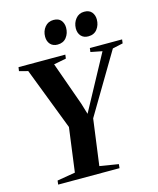

<svg xmlns="http://www.w3.org/2000/svg" viewBox="-137 -1058 951 1153"><g transform="rotate(-15 338.0 -481.0)"><path d="M79 0 82 -24.5 194.5 -43.5 231 -317.5 82 -705 28 -719 31.5 -743H322.5L319.5 -719L242.5 -704L339 -433L359.5 -365L388.5 -418.5L543.5 -705L472 -719L475 -743H675.5L672.5 -719L608 -705L385 -330L346.5 -43.5L463 -24.5L460.5 0ZM294 -813Q265.5 -813 249.2 -831Q233 -849 233 -878Q233 -912.5 253.2 -937.5Q273.5 -962.5 307 -962.5Q339 -962.5 354 -943.8Q369 -925 369 -898.5Q369 -863.5 349.5 -838.2Q330 -813 294 -813ZM485 -813Q456.5 -813 440.2 -831Q424 -849 424 -878Q424.5 -912.5 444.8 -937.5Q465 -962.5 498 -962.5Q529.5 -962.5 544.8 -943.8Q560 -925 560 -898.5Q560 -863.5 540.5 -838.2Q521 -813 485 -813Z"/></g></svg>

Font: Merriweather 120pt
Style: Bold Italic
Weight: 700
Italic angle: -7.8°
Version: Version 2.101